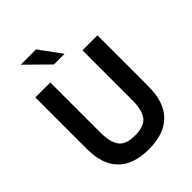

<svg xmlns="http://www.w3.org/2000/svg" viewBox="-256 -1027 1170 1170"><g transform="rotate(-45 328.5 -442.5)"><path d="M61 -252V-697H190V-267Q190 -181 219.5 -142Q249 -103 328 -103Q406 -103 436.5 -142.5Q467 -182 467 -266V-697H596V-257Q596 -122 528 -53Q460 16 328 16Q196 16 128.5 -51.5Q61 -119 61 -252ZM139 -901H271L375 -759H283Z"/></g></svg>

Font: Hanken Grotesk
Style: Bold
Weight: 700
Designer: Alfredo Marco Pradil
Foundry: Hanken Design Co.
Version: Version 3.014